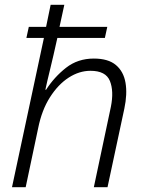

<svg xmlns="http://www.w3.org/2000/svg" viewBox="-20 -780 603 800"><path d="M30 0 163 -622H90L100 -668H172L191 -760H248L228 -668H427L417 -622H219Q202 -545 189 -492Q176 -439 169 -406H172Q206 -459 255 -497.5Q304 -536 371 -536Q431 -536 463 -509Q495 -482 503 -435Q511 -388 498 -327L428 0H371L442 -335Q455 -400 438 -442.5Q421 -485 357 -485Q310 -485 266 -456.5Q222 -428 188 -374.5Q154 -321 139 -246L87 0Z"/></svg>

Font: Noto Sans Light
Style: Italic
Weight: 300
Italic angle: -12°
Designer: Monotype Design Team
Foundry: Monotype Imaging Inc.
Version: Version 2.013; ttfautohint (v1.8.4.7-5d5b)